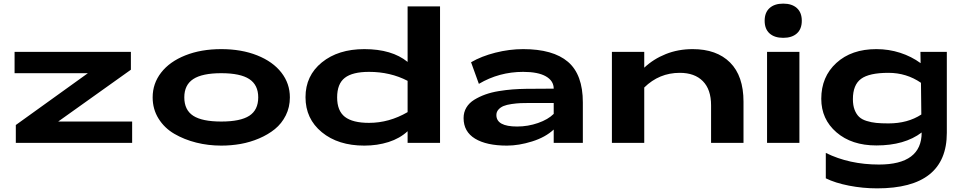

<svg xmlns="http://www.w3.org/2000/svg" viewBox="-20 -785 5292 1055"><path d="M706.1 0H66.9V-98.1L462.9 -382.8H60.1V-500H699.2V-401.9L299.8 -117.2H706.1Z M1572.8 -250Q1572.8 -195.8 1550.3 -150.9Q1527.8 -106 1490.5 -75.7Q1453.1 -45.4 1403.8 -24.4Q1354.5 -3.4 1302.2 5.9Q1250 15.1 1195.8 15.1Q1124 15.1 1058.1 -1.5Q992.2 -18.1 938 -49.6Q883.8 -81.1 851.3 -133.1Q818.8 -185.1 818.8 -250Q818.8 -326.2 865.5 -386.2Q912.1 -446.3 998.3 -480.7Q1084.5 -515.1 1195.8 -515.1Q1307.1 -515.1 1393.3 -480.7Q1479.5 -446.3 1526.1 -386.2Q1572.8 -326.2 1572.8 -250ZM992.7 -250Q992.7 -180.7 1041.7 -148.9Q1090.8 -117.2 1195.8 -117.2Q1300.8 -117.2 1349.9 -148.9Q1398.9 -180.7 1398.9 -250Q1398.9 -318.4 1349.6 -350.6Q1300.3 -382.8 1195.8 -382.8Q1091.3 -382.8 1042 -350.6Q992.7 -318.4 992.7 -250Z M2397.9 0H2219.7V-64Q2177.2 -24.4 2115.2 -4.6Q2053.2 15.1 1981.9 15.1Q1837.9 15.1 1748.3 -58.6Q1658.7 -132.3 1658.7 -251Q1658.7 -369.1 1748.5 -442.1Q1838.4 -515.1 1981.9 -515.1Q2133.3 -515.1 2219.7 -444.8V-750H2397.9ZM1832.5 -250Q1832.5 -175.8 1875.2 -142.8Q1918 -109.9 2007.8 -109.9Q2118.2 -109.9 2219.7 -168.9V-340.8Q2125 -390.1 2007.8 -390.1Q1917 -390.1 1874.8 -357.4Q1832.5 -324.7 1832.5 -250Z M2894.5 -219.2Q2863.3 -219.2 2840.6 -218.3Q2817.9 -217.3 2791 -213.4Q2764.2 -209.5 2747.3 -202.6Q2730.5 -195.8 2719 -183.1Q2707.5 -170.4 2707.5 -152.8Q2707.5 -89.8 2821.3 -89.8Q2880.9 -89.8 2936.3 -109.1Q2991.7 -128.4 3022.5 -159.2V-219.2ZM2527.3 -136.2Q2527.3 -168.5 2542.7 -194.1Q2558.1 -219.7 2585.9 -236.8Q2613.8 -253.9 2647 -265.9Q2680.2 -277.8 2720.7 -284.4Q2761.2 -291 2796.9 -293.7Q2832.5 -296.4 2870.6 -296.9L3022.5 -297.9Q3022.5 -340.8 2979.5 -365.5Q2936.5 -390.1 2854.5 -390.1Q2722.7 -390.1 2611.3 -324.2L2568.4 -442.9Q2625 -476.1 2702.1 -495.6Q2779.3 -515.1 2854.5 -515.1Q3019 -515.1 3100.8 -445.3Q3182.6 -375.5 3182.6 -222.2V0H3022.5V-73.2Q2977.1 -30.8 2903.8 -7.8Q2830.6 15.1 2765.6 15.1Q2653.3 15.1 2590.3 -23.2Q2527.3 -61.5 2527.3 -136.2Z M3342.3 -500H3520V-413.1Q3570.8 -460.9 3638.7 -488Q3706.5 -515.1 3786.1 -515.1Q3918 -515.1 3991.7 -441.4Q4065.4 -367.7 4065.4 -226.1V0H3887.2V-206.1Q3887.2 -293.5 3842 -339.1Q3796.9 -384.8 3715.3 -384.8Q3602.1 -384.8 3520 -304.2V0H3342.3Z M4194.8 -500H4372.6V0H4194.8ZM4208.7 -740.7Q4181.6 -716.3 4181.6 -670.9Q4181.6 -625.5 4208.7 -601.3Q4235.8 -577.1 4283.7 -577.1Q4331.5 -577.1 4358.6 -601.3Q4385.7 -625.5 4385.7 -670.9Q4385.7 -716.3 4358.6 -740.7Q4331.5 -765.1 4283.7 -765.1Q4235.8 -765.1 4208.7 -740.7Z M5044.4 -57.1Q4950.7 14.2 4795.4 14.2Q4659.7 14.2 4576.2 -57.9Q4492.7 -129.9 4492.7 -242.2Q4492.7 -363.3 4575.7 -439.2Q4658.7 -515.1 4795.4 -515.1Q4863.8 -515.1 4926.3 -494.9Q4988.8 -474.6 5038.6 -438L5037.6 -500H5182.6V-55.2Q5182.6 250 4799.8 250Q4720.7 250 4644.8 235.1Q4568.8 220.2 4517.6 194.8V55.2Q4647 119.1 4809.6 119.1Q5044.4 119.1 5044.4 -57.1ZM4666.5 -240.2Q4666.5 -206.1 4675.8 -181.9Q4685.1 -157.7 4700.4 -143.1Q4715.8 -128.4 4741.9 -120.4Q4768.1 -112.3 4795.4 -109.6Q4822.8 -106.9 4861.8 -106.9Q4967.8 -106.9 5042.5 -155.8L5040.5 -330.1Q4960.9 -384.8 4861.8 -384.8Q4756.3 -384.8 4711.4 -351.8Q4666.5 -318.8 4666.5 -240.2Z"/></svg>

Font: Messapia Bold
Style: Regular
Weight: 400
Designer: Luca Marsano
Foundry: Collletttivo
Version: Version 1.000;FEAKit 1.0